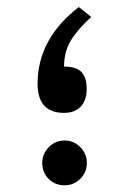

<svg xmlns="http://www.w3.org/2000/svg" viewBox="-20 -540 367 559"><path d="M103 -65.4Q103 -92.3 122.1 -111.6Q141.1 -130.9 168 -130.9Q194.8 -130.9 213.9 -111.6Q232.9 -92.3 232.9 -65.4Q232.9 -38.6 213.9 -19.5Q194.8 -0.5 168 -0.5Q140.6 -0.5 121.8 -19Q103 -37.6 103 -65.4ZM245.6 -490.7Q205.1 -453.6 185.8 -421.4Q166.5 -389.2 166.5 -346.2Q202.1 -346.2 217.3 -330.1Q232.4 -314 232.4 -280.8Q232.4 -248.5 215.3 -230Q198.2 -211.4 166.5 -211.4Q89.4 -211.4 89.4 -296.4Q89.4 -426.8 209.5 -519.5Z"/></svg>

Font: Vazir FD
Style: FD
Weight: 400
Foundry: Based on Dejavu fonts, by Saber Rastikerdar
Version: Version 26.0.0